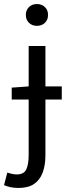

<svg xmlns="http://www.w3.org/2000/svg" viewBox="-36 -714 350 951"><path d="M22 -221V-280L106 -286H270V-221ZM55 217Q34 217 15.5 213Q-3 209 -16 203L0 141Q10 144 22.5 147Q35 150 46 150Q83 150 94.5 124.5Q106 99 106 54V-486H189V55Q189 104 175.5 140.5Q162 177 133 197Q104 217 55 217ZM147 -586Q123 -586 107.5 -601Q92 -616 92 -640Q92 -664 107.5 -679Q123 -694 147 -694Q171 -694 186.5 -679Q202 -664 202 -640Q202 -616 186.5 -601Q171 -586 147 -586Z"/></svg>

Font: Source Sans 3
Style: Regular
Weight: 400
Designer: Paul D. Hunt
Foundry: Adobe
Version: Version 3.046;hotconv 1.0.118;makeotfexe 2.5.65603